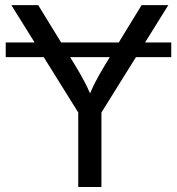

<svg xmlns="http://www.w3.org/2000/svg" viewBox="-20 -748 708 768"><path d="M665 -578.1V-519.5H2.9V-578.1ZM293 0V-297.9L25.4 -727.5H132.8L276.9 -492.7Q301.3 -453.1 320.1 -417.2Q338.9 -381.3 358.9 -326.7H321.8Q341.8 -382.3 360.8 -418.7Q379.9 -455.1 402.8 -492.7L546.4 -727.5H653.3L385.7 -297.9V0Z"/></svg>

Font: Adwaita Sans
Style: Regular
Weight: 400
Designer: Rasmus Andersson
Foundry: rsms
Version: Version 4.001;git-9221beed3